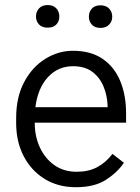

<svg xmlns="http://www.w3.org/2000/svg" viewBox="-20 -742 564 771"><path d="M284.7 9.8Q213.4 9.8 159.4 -23.4Q105.5 -56.6 75.2 -114.7Q44.9 -172.9 44.9 -247.6V-268.1Q44.9 -352.1 77.1 -412.6Q109.4 -473.1 161.6 -505.6Q213.9 -538.1 273.4 -538.1Q344.7 -538.1 392.1 -505.6Q439.5 -473.1 462.9 -416.5Q486.3 -359.9 486.3 -287.6V-249.5H119.6V-247.6Q119.6 -193.8 140.4 -149.4Q161.1 -105 198.7 -78.6Q236.3 -52.2 288.1 -52.2Q335.4 -52.2 370.1 -70.6Q404.8 -88.9 431.6 -124L477.5 -88.4Q451.7 -49.8 405.5 -20Q359.4 9.8 284.7 9.8ZM273.4 -476.1Q212.9 -476.1 172.4 -432.1Q131.8 -388.2 122.1 -311.5H412.1V-318.4Q410.6 -357.9 396 -394Q381.3 -430.2 351.3 -453.1Q321.3 -476.1 273.4 -476.1ZM124.5 -675.8Q124.5 -694.8 136.7 -708.3Q148.9 -721.7 171.4 -721.7Q194.3 -721.7 206.3 -708.3Q218.3 -694.8 218.3 -675.8Q218.3 -656.7 206.3 -643.8Q194.3 -630.9 171.4 -630.9Q148.9 -630.9 136.7 -643.8Q124.5 -656.7 124.5 -675.8ZM336.9 -674.8Q336.9 -694.3 348.9 -707.5Q360.8 -720.7 383.3 -720.7Q405.8 -720.7 418.2 -707.5Q430.7 -694.3 430.7 -674.8Q430.7 -656.2 418.2 -643.1Q405.8 -629.9 383.3 -629.9Q360.8 -629.9 348.9 -643.1Q336.9 -656.2 336.9 -674.8Z"/></svg>

Font: Vazirmatn FD Light
Style: Regular
Weight: 300
Designer: Saber Rastikerdar
Foundry: Saber Rastikerdar
Version: Version 33.003